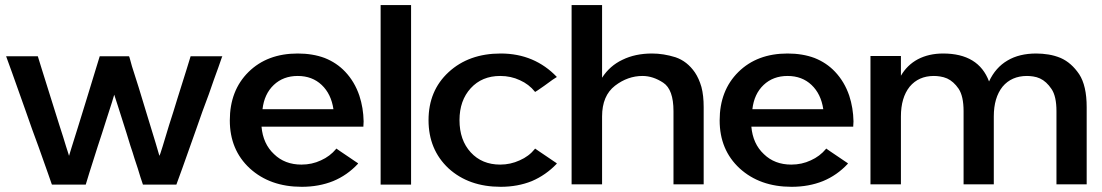

<svg xmlns="http://www.w3.org/2000/svg" viewBox="-20 -720 4310 751"><path d="M725.6 -500Q725.6 -500 710 -449.2Q694.3 -399.4 673.8 -334Q658.2 -282.2 641.6 -231.4Q626 -180.7 616.2 -147.5Q610.4 -129.9 607.4 -120.1Q603.5 -110.4 603.5 -110.4Q603.5 -110.4 588.9 -160.2Q573.2 -210.9 553.7 -275.4Q538.1 -327.1 522.5 -377.9Q506.8 -428.7 496.1 -460.9Q491.2 -478.5 488.3 -489.3Q485.4 -499 485.4 -499Q485.4 -499 484.4 -499Q484.4 -500 484.4 -500Q484.4 -500 468.8 -500Q454.1 -500 435.5 -500Q412.1 -500 390.6 -500Q370.1 -500 370.1 -500Q370.1 -500 354.5 -449.2Q338.9 -399.4 319.3 -334Q310.5 -305.7 301.8 -277.3Q293 -249 285.2 -223.6Q270.5 -175.8 259.8 -142.6Q250 -110.4 250 -110.4Q250 -110.4 247.1 -120.1Q244.1 -129.9 238.3 -147.5Q228.5 -180.7 211.9 -231.4Q196.3 -282.2 179.7 -334Q159.2 -399.4 143.6 -449.2Q127.9 -500 127.9 -500Q127.9 -500 112.3 -500Q95.7 -500 75.2 -500Q49.8 -500 27.3 -500Q3.9 -500 3.9 -500Q3.9 -500 27.3 -435.5Q49.8 -371.1 80.1 -287.1Q92.8 -251 105.5 -214.8Q119.1 -178.7 130.9 -145.5Q152.3 -84 168 -41Q182.6 1 182.6 1Q182.6 1 183.6 2Q183.6 2 183.6 2Q183.6 2 201.2 2Q217.8 2 239.3 2Q266.6 2 291 2Q315.4 2 315.4 2Q315.4 2 329.1 -43Q343.8 -88.9 362.3 -147.5Q371.1 -172.9 378.9 -198.2Q386.7 -223.6 394.5 -247.1Q408.2 -290 418 -320.3Q426.8 -349.6 426.8 -349.6Q426.8 -349.6 441.4 -304.7Q456.1 -258.8 474.6 -200.2Q482.4 -174.8 490.2 -149.4Q499 -124 505.9 -100.6Q520.5 -57.6 529.3 -27.3Q539.1 2 539.1 2Q539.1 2 555.7 2Q573.2 2 594.7 2Q621.1 2 645.5 2Q669.9 2 669.9 2Q669.9 2 693.4 -62.5Q715.8 -127 746.1 -210.9Q758.8 -246.1 771.5 -283.2Q785.2 -319.3 796.9 -351.6Q818.4 -414.1 834 -456.1Q848.6 -498 848.6 -498Q848.6 -498 849.6 -499Q849.6 -500 849.6 -500Q849.6 -500 827.1 -500Q804.7 -500 778.3 -500Q757.8 -500 742.2 -500Q725.6 -500 725.6 -500Z M1160.2 10.7Q1227.5 10.7 1283.2 -11.7Q1337.9 -34.2 1379.9 -79.1Q1379.9 -79.1 1379.9 -80.1Q1380.9 -81.1 1380.9 -81.1Q1380.9 -81.1 1369.1 -88.9Q1358.4 -95.7 1344.7 -105.5Q1327.1 -117.2 1311.5 -127.9Q1295.9 -138.7 1295.9 -138.7Q1295.9 -138.7 1294.9 -138.7Q1294.9 -137.7 1294.9 -137.7Q1270.5 -108.4 1235.4 -92.8Q1200.2 -76.2 1159.2 -76.2Q1093.8 -76.2 1051.8 -117.2Q1008.8 -157.2 1002.9 -224.6Q1002.9 -224.6 1012.7 -224.6Q1023.4 -224.6 1041 -224.6Q1074.2 -224.6 1126 -224.6Q1178.7 -224.6 1231.4 -224.6Q1297.9 -224.6 1349.6 -224.6Q1401.4 -224.6 1401.4 -224.6Q1401.4 -224.6 1401.4 -225.6Q1401.4 -226.6 1401.4 -226.6Q1402.3 -236.3 1402.3 -245.1Q1401.4 -297.9 1385.7 -345.7Q1367.2 -400.4 1330.1 -439.5Q1296.9 -474.6 1250 -493.2Q1203.1 -510.7 1144.5 -510.7Q1025.4 -510.7 952.1 -438.5Q878.9 -366.2 878.9 -249Q878.9 -133.8 957 -61.5Q1036.1 10.7 1160.2 10.7ZM1006.8 -293Q1013.7 -352.5 1050.8 -387.7Q1087.9 -422.9 1144.5 -422.9Q1201.2 -422.9 1238.3 -387.7Q1275.4 -352.5 1284.2 -293Q1284.2 -293 1249 -293Q1212.9 -293 1166 -293Q1109.4 -293 1057.6 -293Q1006.8 -293 1006.8 -293Z M1587.9 2Q1587.9 2 1587.9 -10.7Q1587.9 -22.5 1587.9 -44.9Q1587.9 -85 1587.9 -152.3Q1587.9 -220.7 1587.9 -296.9Q1587.9 -346.7 1587.9 -397.5Q1587.9 -448.2 1587.9 -495.1Q1587.9 -581.1 1587.9 -640.6Q1587.9 -700.2 1587.9 -700.2Q1587.9 -700.2 1565.4 -700.2Q1543.9 -700.2 1519.5 -700.2Q1499 -700.2 1484.4 -700.2Q1468.8 -700.2 1468.8 -700.2Q1468.8 -700.2 1468.8 -687.5Q1468.8 -675.8 1468.8 -653.3Q1468.8 -612.3 1468.8 -544.9Q1468.8 -477.5 1468.8 -401.4Q1468.8 -351.6 1468.8 -300.8Q1468.8 -250 1468.8 -203.1Q1468.8 -116.2 1468.8 -57.6Q1468.8 2 1468.8 2Q1468.8 2 1491.2 2Q1512.7 2 1537.1 2Q1557.6 2 1572.3 2Q1587.9 2 1587.9 2Z M2072.3 -137.7Q2048.8 -108.4 2012.7 -92.8Q1976.6 -76.2 1936.5 -76.2Q1865.2 -76.2 1821.3 -124Q1777.3 -171.9 1777.3 -250Q1777.3 -327.1 1821.3 -375Q1865.2 -422.9 1936.5 -422.9Q1978.5 -422.9 2013.7 -406.2Q2048.8 -390.6 2072.3 -361.3Q2072.3 -361.3 2072.3 -360.4Q2073.2 -360.4 2073.2 -360.4Q2073.2 -360.4 2084 -367.2Q2094.7 -375 2109.4 -384.8Q2126 -396.5 2141.6 -408.2Q2158.2 -418.9 2158.2 -418.9Q2158.2 -418.9 2157.2 -419.9Q2157.2 -419.9 2157.2 -419.9Q2115.2 -463.9 2060.5 -487.3Q2004.9 -510.7 1938.5 -510.7Q1813.5 -510.7 1734.4 -437.5Q1656.2 -365.2 1656.2 -250Q1656.2 -134.8 1734.4 -61.5Q1813.5 10.7 1938.5 10.7Q2004.9 10.7 2060.5 -11.7Q2115.2 -35.2 2157.2 -79.1Q2157.2 -79.1 2157.2 -80.1Q2158.2 -81.1 2158.2 -81.1Q2158.2 -81.1 2146.5 -88.9Q2135.7 -95.7 2122.1 -105.5Q2104.5 -117.2 2088.9 -127.9Q2073.2 -138.7 2073.2 -138.7Q2073.2 -138.7 2072.3 -138.7Q2072.3 -137.7 2072.3 -137.7Z M2335 -416Q2335 -416 2335 -453.1Q2335 -489.3 2335 -537.1Q2335 -594.7 2335 -647.5Q2335 -700.2 2335 -700.2Q2335 -700.2 2312.5 -700.2Q2291 -700.2 2266.6 -700.2Q2246.1 -700.2 2231.4 -700.2Q2215.8 -700.2 2215.8 -700.2Q2215.8 -700.2 2215.8 -687.5Q2215.8 -675.8 2215.8 -653.3Q2215.8 -613.3 2215.8 -545.9Q2215.8 -478.5 2215.8 -402.3Q2215.8 -351.6 2215.8 -300.8Q2215.8 -250 2215.8 -204.1Q2215.8 -117.2 2215.8 -58.6Q2215.8 1 2215.8 1Q2215.8 1 2238.3 1Q2259.8 1 2284.2 1Q2304.7 1 2319.3 1Q2335 1 2335 1Q2335 1 2335 -33.2Q2335 -68.4 2335 -112.3Q2335 -167 2335 -215.8Q2335 -264.6 2335 -264.6Q2335 -345.7 2385.7 -384.8Q2435.5 -422.9 2493.2 -422.9Q2534.2 -422.9 2574.2 -396.5Q2614.3 -370.1 2614.3 -285.2Q2614.3 -285.2 2614.3 -248Q2614.3 -210.9 2614.3 -163.1Q2614.3 -104.5 2614.3 -51.8Q2614.3 1 2614.3 1Q2614.3 1 2629.9 1Q2644.5 1 2664.1 1Q2689.5 1 2710.9 1Q2732.4 1 2732.4 1Q2732.4 1 2732.4 -54.7Q2732.4 -110.4 2732.4 -172.9Q2732.4 -222.7 2732.4 -261.7Q2732.4 -300.8 2732.4 -300.8Q2732.4 -346.7 2723.6 -379.9Q2713.9 -413.1 2698.2 -436.5Q2668 -480.5 2622.1 -496.1Q2575.2 -510.7 2530.3 -510.7Q2464.8 -510.7 2415 -486.3Q2365.2 -462.9 2335 -416Z M3076.2 10.7Q3143.6 10.7 3199.2 -11.7Q3253.9 -34.2 3295.9 -79.1Q3295.9 -79.1 3295.9 -80.1Q3296.9 -81.1 3296.9 -81.1Q3296.9 -81.1 3285.2 -88.9Q3274.4 -95.7 3260.7 -105.5Q3243.2 -117.2 3227.5 -127.9Q3211.9 -138.7 3211.9 -138.7Q3211.9 -138.7 3210.9 -138.7Q3210.9 -137.7 3210.9 -137.7Q3186.5 -108.4 3151.4 -92.8Q3116.2 -76.2 3075.2 -76.2Q3009.8 -76.2 2967.8 -117.2Q2924.8 -157.2 2918.9 -224.6Q2918.9 -224.6 2928.7 -224.6Q2939.5 -224.6 2957 -224.6Q2990.2 -224.6 3042 -224.6Q3094.7 -224.6 3147.5 -224.6Q3213.9 -224.6 3265.6 -224.6Q3317.4 -224.6 3317.4 -224.6Q3317.4 -224.6 3317.4 -225.6Q3317.4 -226.6 3317.4 -226.6Q3318.4 -236.3 3318.4 -245.1Q3317.4 -297.9 3301.8 -345.7Q3283.2 -400.4 3246.1 -439.5Q3212.9 -474.6 3166 -493.2Q3119.1 -510.7 3060.5 -510.7Q2941.4 -510.7 2868.2 -438.5Q2794.9 -366.2 2794.9 -249Q2794.9 -133.8 2873 -61.5Q2952.1 10.7 3076.2 10.7ZM2922.9 -293Q2929.7 -352.5 2966.8 -387.7Q3003.9 -422.9 3060.5 -422.9Q3117.2 -422.9 3154.3 -387.7Q3191.4 -352.5 3200.2 -293Q3200.2 -293 3165 -293Q3128.9 -293 3082 -293Q3025.4 -293 2973.6 -293Q2922.9 -293 2922.9 -293Z M3848.6 -401.4Q3828.1 -456.1 3783.2 -483.4Q3738.3 -510.7 3668.9 -510.7Q3613.3 -510.7 3570.3 -488.3Q3528.3 -465.8 3503.9 -423.8Q3503.9 -423.8 3503.9 -462.9Q3503.9 -501 3503.9 -501Q3503.9 -501 3481.4 -501Q3460 -501 3435.5 -501Q3415 -501 3400.4 -501Q3384.8 -501 3384.8 -501Q3384.8 -501 3384.8 -436.5Q3384.8 -371.1 3384.8 -287.1Q3384.8 -220.7 3384.8 -155.3Q3384.8 -89.8 3384.8 -47.9Q3384.8 -25.4 3384.8 -11.7Q3384.8 1 3384.8 1Q3384.8 1 3407.2 1Q3428.7 1 3453.1 1Q3473.6 1 3488.3 1Q3503.9 1 3503.9 1Q3503.9 1 3503.9 -33.2Q3503.9 -68.4 3503.9 -112.3Q3503.9 -167 3503.9 -215.8Q3503.9 -264.6 3503.9 -264.6Q3503.9 -337.9 3538.1 -380.9Q3573.2 -422.9 3632.8 -422.9Q3644.5 -422.9 3657.2 -420.9Q3670.9 -418.9 3684.6 -413.1Q3710 -401.4 3729.5 -373Q3749 -343.8 3749 -285.2Q3749 -285.2 3749 -248Q3749 -210.9 3749 -163.1Q3749 -104.5 3749 -51.8Q3749 1 3749 1Q3749 1 3763.7 1Q3779.3 1 3798.8 1Q3823.2 1 3844.7 1Q3867.2 1 3867.2 1Q3867.2 1 3867.2 -33.2Q3867.2 -68.4 3867.2 -112.3Q3867.2 -167 3867.2 -215.8Q3867.2 -264.6 3867.2 -264.6Q3867.2 -337.9 3901.4 -380.9Q3936.5 -422.9 3997.1 -422.9Q4007.8 -422.9 4021.5 -420.9Q4035.2 -418.9 4047.9 -413.1Q4073.2 -401.4 4092.8 -372.1Q4112.3 -343.8 4112.3 -285.2Q4112.3 -285.2 4112.3 -248Q4112.3 -210.9 4112.3 -163.1Q4112.3 -104.5 4112.3 -51.8Q4112.3 1 4112.3 1Q4112.3 1 4127 1Q4142.6 1 4162.1 1Q4186.5 1 4209 1Q4230.5 1 4230.5 1Q4230.5 1 4230.5 -54.7Q4230.5 -110.4 4230.5 -172.9Q4230.5 -222.7 4230.5 -261.7Q4230.5 -300.8 4230.5 -300.8Q4230.5 -384.8 4201.2 -429.7Q4170.9 -474.6 4128.9 -493.2Q4105.5 -502.9 4081.1 -506.8Q4056.6 -510.7 4033.2 -510.7Q3966.8 -510.7 3920.9 -483.4Q3874 -456.1 3848.6 -401.4Z"/></svg>

Font: umazing
Style: Display
Weight: 400
Designer: umazing